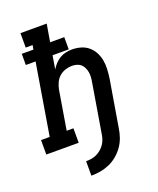

<svg xmlns="http://www.w3.org/2000/svg" viewBox="-176 -836 945 1148"><g transform="rotate(-20 296.5 -262.0)"><path d="M203 211V119Q219 119 236 116.5Q253 114 268.5 107Q284 100 298 88.5Q312 77 322 63Q332 49 338 32.5Q344 16 346 0L398 -313Q401 -329 402 -344.5Q403 -360 400.5 -375Q398 -390 391.5 -404Q385 -418 374.5 -427.5Q364 -437 349 -441.5Q334 -446 318 -446Q297 -446 275.5 -439Q254 -432 237 -417Q220 -402 210.5 -381Q201 -360 197 -339L156 -92H199V0H-7V-92H48L123 -545H61V-616H135L140 -643H96V-735H263L244 -623H334V-545H231L217 -460Q228 -478 242.5 -493.5Q257 -509 275 -519.5Q293 -530 313 -534Q333 -538 352 -538Q381 -538 408 -530Q435 -522 455.5 -504.5Q476 -487 488.5 -463Q501 -439 506 -412Q511 -385 509.5 -356Q508 -327 504 -298L454 0Q450 29 440 57.5Q430 86 412.5 111Q395 136 370.5 156.5Q346 177 318 189Q290 201 261 206Q232 211 203 211Z"/></g></svg>

Font: Iosevka Curly Slab SmBdExObl
Style: Regular
Weight: 600
Width: 7
Italic angle: -9°
Monospace: yes
Designer: Belleve Invis
Foundry: Belleve Invis
Version: Version 11.1.0; ttfautohint (v1.8.3)